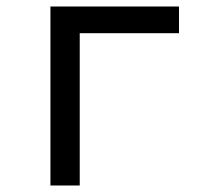

<svg xmlns="http://www.w3.org/2000/svg" viewBox="-20 -570 640 590"><path d="M135 0V-550H530V-468H225V0Z"/></svg>

Font: JetBrainsMonoNL NF
Style: Regular
Weight: 400
Designer: Philipp Nurullin, Konstantin Bulenkov
Foundry: JetBrains
Version: Version 2.304; ttfautohint (v1.8.4.7-5d5b);Nerd Fonts 3.2.1